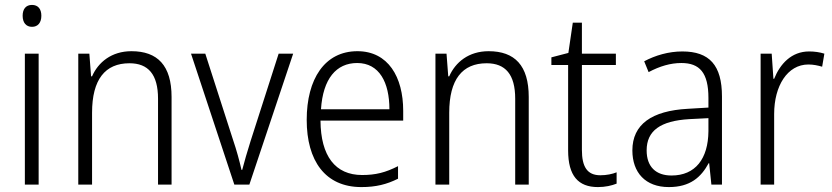

<svg xmlns="http://www.w3.org/2000/svg" viewBox="-20 -750 3382 780"><path d="M110 -730C85 -730 72 -713 72 -686C72 -658 86 -641 110 -641C134 -641 148 -658 148 -686C148 -713 135 -730 110 -730ZM137 -532H81V0H137Z M514 -542C433 -542 379 -497 354 -440H350L343 -532H298V0H354V-292C354 -427 407 -493 506 -493C582 -493 622 -448 622 -349V0H677V-356C677 -484 620 -542 514 -542Z M932 0H993L1171 -532H1112L998 -177C985 -135 972 -92 964 -60H961C953 -96 941 -140 927 -181L814 -532H756Z M1432 -542C1299 -542 1226 -429 1226 -263C1226 -97 1301 10 1448 10C1507 10 1551 -1 1597 -24V-75C1546 -49 1506 -39 1451 -39C1342 -39 1283 -116 1282 -260H1618V-300C1618 -437 1557 -542 1432 -542ZM1431 -494C1521 -494 1562 -415 1562 -306H1284C1292 -430 1346 -494 1431 -494Z M1965 -542C1884 -542 1830 -497 1805 -440H1801L1794 -532H1749V0H1805V-292C1805 -427 1858 -493 1957 -493C2033 -493 2073 -448 2073 -349V0H2128V-356C2128 -484 2071 -542 1965 -542Z M2419 -38C2365 -38 2344 -73 2344 -141V-486H2482V-532H2344V-658H2307L2289 -535L2220 -517V-486H2288V-139C2288 -36 2329 10 2409 10C2439 10 2465 4 2485 -4V-50C2468 -43 2444 -38 2419 -38Z M2752 -541C2696 -541 2642 -525 2597 -501L2615 -457C2660 -481 2704 -494 2748 -494C2822 -494 2858 -455 2858 -352V-313L2774 -308C2628 -300 2549 -245 2549 -139C2549 -49 2602 10 2697 10C2784 10 2828 -30 2859 -87H2861L2870 0H2913V-358C2913 -485 2862 -541 2752 -541ZM2780 -266 2858 -270V-217C2857 -105 2805 -37 2708 -37C2645 -37 2607 -72 2607 -139C2607 -219 2663 -259 2780 -266Z M3267 -541C3195 -541 3149 -490 3125 -430H3122L3115 -532H3070V0H3125V-287C3125 -401 3179 -488 3264 -488C3284 -488 3303 -484 3320 -479L3329 -532C3310 -538 3289 -541 3267 -541Z"/></svg>

Font: Noto Sans Telugu SemiCondensed Light
Style: Regular
Weight: 300
Width: 4
Designer: Jelle Bosma - Monotype Design Team
Foundry: Monotype Imaging Inc.
Version: Version 2.005